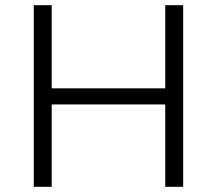

<svg xmlns="http://www.w3.org/2000/svg" viewBox="-20 -719 835 739"><path d="M110 -699H179V-379H616V-699H685V0H616V-317H179V0H110Z"/></svg>

Font: Gontserrat Light
Style: Regular
Weight: 300
Designer: Julieta Ulanovsky
Foundry: Julieta Ulanovsky
Version: Version 6.001